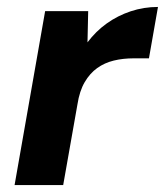

<svg xmlns="http://www.w3.org/2000/svg" viewBox="-20 -533 475 553"><path d="M22 0 110 -501H234L232 -411Q256 -443 287.5 -465.5Q319 -488 356.5 -500.5Q394 -513 435 -513L409 -365H365Q334 -365 307.5 -358.5Q281 -352 260 -337Q239 -322 224 -296.5Q209 -271 203 -232L162 0Z"/></svg>

Font: DM Sans 17pt ExtraBold
Style: Italic
Weight: 800
Italic angle: -10°
Version: Version 4.004;gftools[0.9.30]